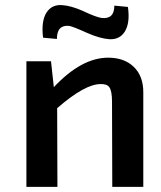

<svg xmlns="http://www.w3.org/2000/svg" viewBox="-20 -729 627 749"><path d="M479 -702Q488 -640 467 -606Q447 -574 407 -576Q368 -579 319 -601Q266 -625 250 -628Q202 -633 202 -577L148 -582Q140 -647 162 -681Q183 -712 222 -709Q257 -707 304 -686Q355 -662 376 -659Q426 -653 426 -707ZM190 -389Q298 -504 402 -504Q464 -504 501 -469Q540 -432 539 -366V0H418L417 -332Q417 -373 407 -388Q398 -402 372 -401Q311 -401 203 -307L204 0H83V-490H179Z"/></svg>

Font: Taylor Sans Upright Semi Bold
Style: Regular
Weight: 600
Italic angle: -8°
Designer: Natanael Gama
Version: Version 1.001 September 8, 2015